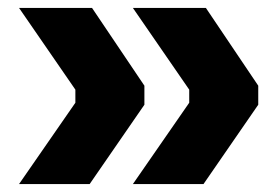

<svg xmlns="http://www.w3.org/2000/svg" viewBox="-20 -503 690 484"><path d="M631 -287V-239L493 -39H315L457 -244V-277L315 -483H499ZM344 -287V-239L206 -39H28L170 -244V-277L28 -483H212Z"/></svg>

Font: Sora-SIA
Style: Bold
Weight: 700
Designer: Jonathan Barnbrook, Julián Moncada
Foundry: Barnbrook Fonts
Version: Version 2.000